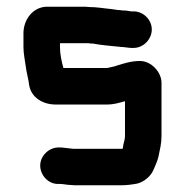

<svg xmlns="http://www.w3.org/2000/svg" viewBox="-20 -524 551 573"><path d="M398 -342C372 -342 350 -335 328 -328C323 -326 319 -325 317 -325C311 -324 303 -321 298 -321H169V-322C164 -340 159 -362 159 -383V-395H244C249 -394 253 -394 257 -394C283 -389 313 -387 340 -384C350 -384 363 -381 372 -381H379C408 -381 433 -407 433 -436C433 -465 408 -490 379 -490H372C363 -492 352 -493 343 -493C340 -494 337 -494 333 -494C327 -495 320 -496 312 -497C289 -499 270 -503 246 -503C239 -504 233 -504 226 -504H121C78 -504 50 -465 50 -425V-383C50 -363 55 -342 57 -325C59 -308 65 -288 67 -270C73 -234 106 -212 147 -212H298C320 -212 335 -217 353 -222V-118C353 -109 350 -100 348 -92C348 -89 347 -85 346 -80H198C187 -81 173 -83 162 -84H155C126 -84 100 -59 100 -30C100 -1 124 25 153 25H160C169 25 180 28 190 28C198 29 206 29 213 29H339C358 29 372 27 389 24C410 19 430 2 438 -17C443 -29 450 -43 453 -57C457 -77 462 -95 462 -118V-277C462 -309 431 -342 398 -342Z"/></svg>

Font: Electronic
Style: ExHv
Weight: 900
Version: Version 1.011